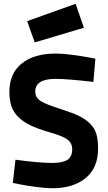

<svg xmlns="http://www.w3.org/2000/svg" viewBox="-20 -986 570 1018"><path d="M485.8 -674.8 475.1 -551.8Q334 -567.9 275.9 -567.9Q167 -567.9 167 -501Q167 -469.2 194.1 -451.2Q221.2 -433.1 308.1 -405.8Q365.7 -387.2 400.4 -370.4Q435.1 -353.5 458.7 -329.3Q482.4 -305.2 491.2 -274.7Q500 -244.1 500 -198.2Q500 -95.7 433.8 -41.7Q367.7 12.2 257.8 12.2Q224.1 12.2 171.6 5.1Q119.1 -2 83.5 -8.8L47.9 -16.1L62 -139.2Q186 -122.1 256.8 -122.1Q313 -122.1 337.9 -138.7Q362.8 -155.3 362.8 -194.8Q362.8 -227.1 338.1 -245.8Q313.5 -264.6 241.2 -285.2Q182.1 -302.2 143.3 -320.6Q104.5 -338.9 78.4 -364.3Q52.2 -389.6 41 -422.1Q29.8 -454.6 29.8 -499Q29.8 -596.7 95.2 -649.4Q160.6 -702.1 275.9 -702.1Q310.1 -702.1 362.5 -695.3Q415 -688.5 450.2 -681.6ZM124 -874 380.9 -965.8 424.8 -838.9 164.1 -761.2Z"/></svg>

Font: TitilliumText25L
Style: 999 wt
Weight: 900
Designer: Accademia di Belle Arti di Urbino and others
Foundry: Accademia di Belle Arti di Urbino and others.
Version: Version 25.000